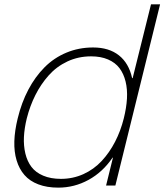

<svg xmlns="http://www.w3.org/2000/svg" viewBox="-20 -859 761 889"><path d="M553.2 -311Q565.4 -359.9 567.9 -402.6Q570.3 -445.3 561.5 -481.4Q552.7 -517.6 533.2 -543.5Q513.7 -569.3 480.2 -583.7Q446.8 -598.1 401.9 -598.1Q342.8 -598.1 292.2 -574.5Q241.7 -550.8 205.3 -509.8Q168.9 -468.8 143.8 -418.7Q118.7 -368.7 104 -311Q92.8 -265.1 90.8 -224.6Q88.9 -184.1 97.4 -148.2Q106 -112.3 125.5 -86.4Q145 -60.5 179.9 -45.7Q214.8 -30.8 262.2 -30.8Q317.4 -30.8 366 -52.7Q414.6 -74.7 450.7 -113.5Q486.8 -152.3 512.7 -202.4Q538.6 -252.4 553.2 -311ZM721.2 -838.9 514.2 0H471.2L502.9 -128.9H501Q455.6 -62 389.9 -26.1Q324.2 9.8 250 9.8Q197.3 9.8 157.5 -5.4Q117.7 -20.5 93.3 -48.6Q68.8 -76.7 56.9 -116.5Q44.9 -156.2 46.4 -205.1Q47.9 -253.9 62 -311Q79.6 -383.8 111.1 -443.6Q142.6 -503.4 186.3 -547.4Q230 -591.3 287.4 -615.2Q344.7 -639.2 411.1 -639.2Q484.4 -639.2 530.5 -602.8Q576.7 -566.4 591.8 -497.1H594.2L679.2 -838.9Z"/></svg>

Font: Sinkin Sans 200 X Light Italic
Style: Regular
Weight: 200
Italic angle: -112°
Designer: Keith Bates
Foundry: K-Type
Version: Sinkin Sans (version 1.0)  by Keith Bates   •   © 2014   www